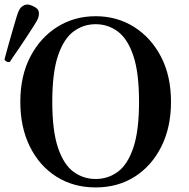

<svg xmlns="http://www.w3.org/2000/svg" viewBox="-28 -809 826 841"><path d="M391 12Q294 12 219.5 -35Q145 -82 103 -166.5Q61 -251 61 -363Q61 -477 105 -561Q149 -645 223.5 -691.5Q298 -738 391 -738Q484 -738 558.5 -691.5Q633 -645 677 -561Q721 -477 721 -363Q721 -251 678.5 -166.5Q636 -82 562 -35Q488 12 391 12ZM391 -25Q445 -25 488 -56.5Q531 -88 556 -162Q581 -236 581 -363Q581 -491 556 -565Q531 -639 488 -671Q445 -703 391 -703Q337 -703 294 -671Q251 -639 226 -565Q201 -491 201 -363Q201 -236 226 -162Q251 -88 294 -56.5Q337 -25 391 -25ZM15.2 -538Q8.6 -535.4 1.2 -539.2Q-6.2 -543 -8.3 -548.7Q-7.2 -552.8 -1.7 -573.3Q3.8 -593.8 11.9 -622.7Q20 -651.6 28.6 -680.8Q37.1 -710 44 -733.1Q50.9 -756.1 55 -763.1Q62.1 -778.7 78 -786.2Q93.9 -793.6 115.2 -782.8Q139.6 -772.6 141.9 -756.6Q144.2 -740.6 137 -725Q133.5 -717.1 120.8 -697.1Q108.1 -677.1 91.3 -651.2Q74.5 -625.3 57.6 -600.6Q40.7 -575.8 28.7 -558.5Q16.8 -541.2 15.2 -538Z"/></svg>

Font: Zen Old Mincho Black
Style: Regular
Weight: 900
Designer: Yoshimichi Ohira
Foundry: Positype
Version: Version 1.001